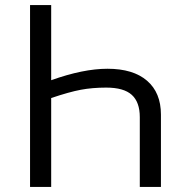

<svg xmlns="http://www.w3.org/2000/svg" viewBox="-20 -734 735 754"><path d="M181 0V-349Q252 -373 297.5 -381.5Q343 -390 397 -390Q466 -390 497.5 -361.5Q529 -333 529 -274V0H612V-284Q612 -370 557.5 -417Q503 -464 402 -464Q307 -464 181 -419V-714H98V0Z"/></svg>

Font: OpenSansMMV
Style: Regular
Weight: 400
Designer: Steve Matteson
Foundry: Ascender Corporation
Version: Version 4.000